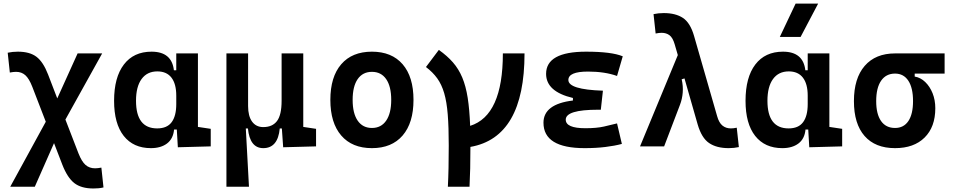

<svg xmlns="http://www.w3.org/2000/svg" viewBox="-20 -815 5313 1069"><path d="M499.5 234.4Q432.6 234.4 394 204.6Q355.5 174.8 327.1 102.1L280.8 -18.1L173.8 224.6H37.1L234.9 -137.2L159.7 -332Q142.1 -377.4 121.1 -396.2Q100.1 -415 69.8 -415Q54.2 -415 34.7 -411.1L22.9 -521.5Q49.8 -527.3 79.6 -527.3Q145.5 -527.3 183.1 -498.8Q220.7 -470.2 247.6 -400.4L298.8 -267.1L412.1 -517.6H548.8L344.2 -149.4L417 39.1Q435.1 85 456.5 103.5Q478 122.1 509.3 122.1Q516.1 122.1 525.6 121.1Q535.2 120.1 544.4 118.2L556.2 228.5Q542.5 231.9 528.3 233.2Q514.2 234.4 499.5 234.4Z M820.3 9.8Q722.7 9.8 668.9 -58.3Q615.2 -126.5 615.2 -253.9Q615.2 -384.3 669.7 -455.8Q724.1 -527.3 823.7 -527.3Q936.5 -527.3 948.2 -423.8H961.4V-517.6H1082V-108.4L1153.3 -97.7V0L970.2 4.9L964.4 -93.8H949.2Q944.3 -42 909.9 -16.1Q875.5 9.8 820.3 9.8ZM961.4 -235.4V-282.2Q961.4 -348.1 934.6 -382.8Q907.7 -417.5 856 -417.5Q799.3 -417.5 768.3 -375Q737.3 -332.5 737.3 -253.9Q737.3 -100.1 855 -100.1Q910.2 -100.1 935.8 -134.8Q961.4 -169.4 961.4 -235.4Z M1445.8 9.8Q1371.1 9.8 1360.4 -99.6H1348.6L1366.2 224.6H1240.7V-517.6H1361.3V-224.6Q1361.3 -168.5 1383.5 -137.9Q1405.8 -107.4 1445.8 -107.4Q1496.6 -107.4 1522.2 -141.1Q1547.9 -174.8 1547.9 -253.9V-517.6H1668.5V-108.4L1739.7 -97.7V0L1556.6 4.9L1549.3 -99.6H1537.6Q1527.3 9.8 1445.8 9.8Z M2050.8 9.8Q1940.4 9.8 1879.9 -60.5Q1819.3 -130.9 1819.3 -258.8Q1819.3 -387.2 1879.9 -457.3Q1940.4 -527.3 2050.8 -527.3Q2161.1 -527.3 2221.7 -457.3Q2282.2 -387.2 2282.2 -258.8Q2282.2 -130.9 2221.7 -60.5Q2161.1 9.8 2050.8 9.8ZM2050.8 -102.5Q2102.1 -102.5 2130.1 -143.3Q2158.2 -184.1 2158.2 -258.8Q2158.2 -334 2130.1 -374.5Q2102.1 -415 2050.8 -415Q1999.5 -415 1971.4 -374.5Q1943.4 -334 1943.4 -258.8Q1943.4 -184.1 1971.4 -143.3Q1999.5 -102.5 2050.8 -102.5Z M2473.6 224.6Q2476.1 176.8 2477.3 119.4Q2478.5 62 2478.5 -4.9Q2478.5 -106.9 2472.9 -177.5Q2467.3 -248 2453.1 -296.4Q2439 -344.7 2414.3 -378.9Q2389.6 -413.1 2351.6 -441.9L2423.3 -537.1Q2469.7 -504.4 2501.7 -467.8Q2533.7 -431.2 2553.7 -383.5Q2573.7 -335.9 2584 -270.5Q2594.2 -205.1 2597.7 -114.3Q2779.8 -171.4 2779.8 -517.6H2900.4Q2900.4 -49.8 2599.1 2.9Q2599.1 67.4 2597.9 122.8Q2596.7 178.2 2594.2 224.6Z M3235.4 9.8Q3005.9 9.8 3005.9 -131.8Q3005.9 -235.4 3169.9 -255.4V-269.5Q3020.5 -304.7 3020.5 -403.8Q3020.5 -527.3 3243.2 -527.3Q3385.3 -527.3 3447.3 -501.5L3415.5 -392.1Q3346.7 -416.5 3253.9 -416.5Q3144.5 -416.5 3144.5 -369.6Q3144.5 -316.4 3336.9 -310.1L3325.2 -204.1H3309.6Q3129.9 -204.1 3129.9 -148.9Q3129.9 -101.1 3239.3 -101.1Q3301.8 -101.1 3342.5 -110.4Q3383.3 -119.6 3415.5 -127.9L3442.4 -13.7Q3402.3 -2.9 3350.1 3.4Q3297.9 9.8 3235.4 9.8Z M4037.1 9.8Q3969.7 9.8 3928 -18.6Q3886.2 -46.9 3864.3 -122.6L3791 -378.4L3775.4 -373.5Q3784.2 -335.4 3781.2 -299.6Q3778.3 -263.7 3766.1 -231.9L3677.7 0H3543.5L3753.9 -508.3L3736.3 -568.8Q3725.6 -605.5 3707.5 -618.9Q3689.5 -632.3 3663.6 -632.3Q3649.4 -632.3 3630.4 -628.4L3618.7 -736.3Q3646 -742.2 3675.8 -742.2Q3741.7 -742.2 3782.5 -715.1Q3823.2 -688 3844.2 -615.2L3972.7 -168.5Q3982.9 -131.8 4002.2 -116Q4021.5 -100.1 4049.3 -100.1Q4064 -100.1 4082 -104L4093.8 3.9Q4066.9 9.8 4037.1 9.8Z M4335.9 9.8Q4238.3 9.8 4184.6 -58.3Q4130.9 -126.5 4130.9 -253.9Q4130.9 -384.3 4185.3 -455.8Q4239.7 -527.3 4339.4 -527.3Q4452.1 -527.3 4463.9 -423.8H4477.1V-517.6H4597.7V-108.4L4668.9 -97.7V0L4485.8 4.9L4480 -93.8H4464.8Q4460 -42 4425.5 -16.1Q4391.1 9.8 4335.9 9.8ZM4477.1 -235.4V-282.2Q4477.1 -348.1 4450.2 -382.8Q4423.3 -417.5 4371.6 -417.5Q4314.9 -417.5 4283.9 -375Q4252.9 -332.5 4252.9 -253.9Q4252.9 -100.1 4370.6 -100.1Q4425.8 -100.1 4451.4 -134.8Q4477.1 -169.4 4477.1 -235.4ZM4321.8 -609.4 4409.7 -794.9H4535.2L4437.5 -609.4Z M4963.4 9.8Q4853 9.8 4793.7 -57.9Q4734.4 -125.5 4734.4 -252Q4734.4 -378.9 4794.4 -448.2Q4854.5 -517.6 4963.4 -517.6H5239.3V-405.3H5072.8V-388.7Q5105.5 -383.3 5131.3 -358.4Q5157.2 -333.5 5172.4 -295.7Q5187.5 -257.8 5187.5 -212.4Q5187.5 -107.9 5127.9 -49.1Q5068.4 9.8 4963.4 9.8ZM4963.4 -102.5Q5011.7 -102.5 5037.6 -141.1Q5063.5 -179.7 5063.5 -252Q5063.5 -325.7 5037.4 -365.5Q5011.2 -405.3 4963.4 -405.3Q4913.1 -405.3 4885.7 -365.5Q4858.4 -325.7 4858.4 -252Q4858.4 -179.7 4885.5 -141.1Q4912.6 -102.5 4963.4 -102.5Z"/></svg>

Font: Cascadia Code SemiBold
Style: Regular
Weight: 600
Monospace: yes
Designer: Aaron Bell
Foundry: Saja Typeworks
Version: Version 2404.023; ttfautohint (v1.8.4)